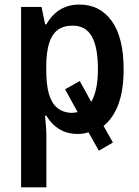

<svg xmlns="http://www.w3.org/2000/svg" viewBox="-20 -571 600 831"><path d="M316.4 8.8Q283.7 8.8 257.8 -1.7Q231.9 -12.2 212.6 -30.3Q193.4 -48.3 180.7 -70.3H174.8Q177.2 -47.9 179 -24.9Q180.7 -2 180.7 16.1V239.7H71.3V-541H159.7L175.3 -465.8H180.7Q195.8 -492.2 216.1 -511.2Q236.3 -530.3 263.2 -540.8Q290 -551.3 323.7 -551.3Q412.6 -551.3 463.9 -479.7Q515.1 -408.2 515.1 -271Q515.1 -181.6 492.7 -120.6Q470.2 -59.6 428.2 -25.9L468.8 45.9L407.7 81.1L362.8 1.5Q353 4.9 341.1 6.8Q329.1 8.8 316.4 8.8ZM294.9 -460Q254.4 -460 229.5 -441.2Q204.6 -422.4 192.6 -384Q180.7 -345.7 180.2 -287.1V-265.6Q180.2 -206.5 191.2 -166.5Q202.1 -126.5 226.1 -105.5Q250 -84.5 288.6 -82.5Q295.9 -82.5 302.7 -83.5Q309.6 -84.5 315.9 -85.9L261.7 -184.6L325.2 -220.2L375 -129.9Q389.2 -154.3 396.5 -189.7Q403.8 -225.1 403.8 -271.5Q403.8 -367.2 377.2 -413.6Q350.6 -460 294.9 -460Z"/></svg>

Font: Open Sans SemiCondensed SemiBold
Style: Regular
Weight: 600
Width: 4
Designer: Monotype Design Team
Foundry: Monotype Imaging Inc.
Version: Version 3.000